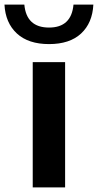

<svg xmlns="http://www.w3.org/2000/svg" viewBox="-66 -816 427 836"><path d="M76.5 0V-545.5H217.5V0ZM-46.5 -796H40Q49 -696 147.5 -696Q245 -696 254 -796H340.5Q336.5 -716 287 -670Q237.5 -624 147.5 -624Q57.5 -624 7.5 -670.2Q-42.5 -716.5 -46.5 -796Z"/></svg>

Font: Encode Sans Expanded SemiBold
Style: Regular
Weight: 600
Width: 7
Designer: Multiple Designers
Foundry: Impallari Type
Version: Version 2.000